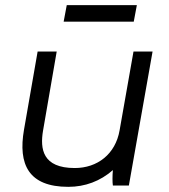

<svg xmlns="http://www.w3.org/2000/svg" viewBox="-20 -720 656 745"><path d="M245 5C310 5 369 -17 418 -60C416 -38 416 -12 418 0H480L572 -520H498L444 -214C428 -122 358 -68 270 -68C145 -68 135 -142 147 -213L200 -520H126L73 -216C50 -83 90 5 245 5ZM227 -636H499L511 -700H239Z"/></svg>

Font: Fixel Display 20240404
Style: Italic
Weight: 400
Italic angle: -10°
Designer: AlfaBravo + MacPaw
Foundry: Kyrylo Tkachov, Marchela Mozhyna, Serhii Makarenko, Maria Weinstein, Zakhar Kryvoshyya
Version: Version 1.211;Glyphs 3.2 (3225)